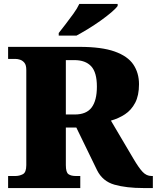

<svg xmlns="http://www.w3.org/2000/svg" viewBox="-20 -951 793 971"><path d="M21 0V-61H59Q78 -61 95.5 -70Q113 -79 113 -116V-597Q113 -622 103.5 -633.5Q94 -645 81.5 -649Q69 -653 59 -653H21V-714H382Q494 -714 560 -690.5Q626 -667 654.5 -624.5Q683 -582 683 -525Q683 -468 663.5 -431Q644 -394 612 -373Q580 -352 541 -341L655 -148Q682 -102 701.5 -81.5Q721 -61 746 -61H753V0H706Q619 0 559 -17Q499 -34 471 -90L366 -306H313V-116Q313 -79 326.5 -70Q340 -61 362 -61H386V0ZM358 -372Q417 -372 443.5 -407.5Q470 -443 470 -513Q470 -585 441 -616Q412 -647 356 -647H313V-372ZM277 -784Q292 -803 312 -829Q332 -855 351.5 -882Q371 -909 381 -931H575V-921Q566 -908 542.5 -888Q519 -868 488 -846Q457 -824 425 -804.5Q393 -785 367 -771H277Z"/></svg>

Font: Noto Serif Telugu Black
Style: Regular
Weight: 900
Designer: Jelle Bosma - Monotype Design Team
Foundry: Monotype Imaging Inc.
Version: Version 2.005; ttfautohint (v1.8.4.7-5d5b)